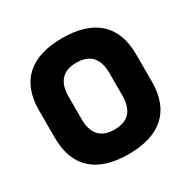

<svg xmlns="http://www.w3.org/2000/svg" viewBox="-153 -815 968 974"><g transform="rotate(-30 331.5 -327.5)"><path d="M331 12Q191 12 119 -54Q47 -120 47 -249V-406Q47 -535 119 -601Q191 -667 331 -667Q471 -667 543.5 -601Q616 -535 616 -406V-249Q616 -120 543.5 -54Q471 12 331 12ZM331 -132Q392 -132 421.5 -165Q451 -198 451 -260V-395Q451 -457 421.5 -490Q392 -523 331 -523Q271 -523 241.5 -490Q212 -457 212 -395V-260Q212 -198 241.5 -165Q271 -132 331 -132Z"/></g></svg>

Font: Sofia Sans Black
Style: Regular
Weight: 900
Designer: Botio Nikoltchev, Ani Petrova
Foundry: lettersoup
Version: Version 4.100; ttfautohint (v1.8.3)